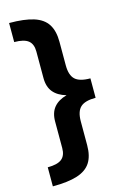

<svg xmlns="http://www.w3.org/2000/svg" viewBox="-137 -799 695 1053"><g transform="rotate(-15 210.0 -272.5)"><path d="M26.6 -736Q113.2 -736 166 -719.1Q218.8 -702.2 242.8 -664.6Q266.8 -627 266.8 -565.8V-431.4Q266.8 -375.4 292.3 -351.4Q317.8 -327.4 378.8 -327.4V-217.2Q317.8 -217.2 292.3 -193.2Q266.8 -169.2 266.8 -113.2V21.8Q266.8 83.4 242.8 120.5Q218.8 157.6 166 174.5Q113.2 191.4 26.6 191.4V83.2Q81.6 83.2 106.1 63.9Q130.6 44.6 130.6 2V-149Q130.6 -198.8 155.4 -228.8Q180.2 -258.8 228.4 -272Q180.2 -285.8 155.4 -315.8Q130.6 -345.8 130.6 -395.6V-546Q130.6 -589.2 106.1 -608.5Q81.6 -627.8 26.6 -627.8Z"/></g></svg>

Font: Work Sans
Style: Regular
Weight: 400
Designer: Wei Huang
Foundry: Wei Huang
Version: Version 2.006; ttfautohint (v1.8.1.43-b0c9)